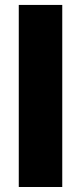

<svg xmlns="http://www.w3.org/2000/svg" viewBox="-20 -747 324 767"><path d="M228.7 -727.3V0H55V-727.3Z"/></svg>

Font: Inter UI Extra Bold
Style: Regular
Weight: 800
Designer: Rasmus Andersson
Foundry: rsms
Version: 3.2;8d6f07862